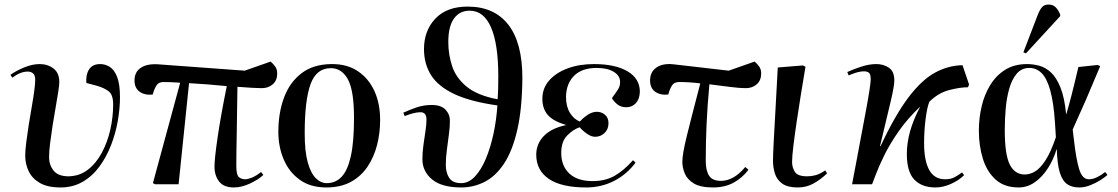

<svg xmlns="http://www.w3.org/2000/svg" viewBox="-20 -811 4919 845"><path d="M247 14Q189 14 155 -6Q121 -26 106 -58Q91 -90 91 -126Q91 -149 95.5 -184.5Q100 -220 106.5 -261.5Q113 -303 120 -342.5Q127 -382 131 -413Q135 -444 135 -459Q135 -480 125.5 -488Q116 -496 102 -496Q70 -496 34 -469L26 -482Q52 -500 87 -514.5Q122 -529 155 -529Q190 -529 215.5 -509.5Q241 -490 241 -450Q241 -437 236.5 -407.5Q232 -378 225 -339Q218 -300 211.5 -258.5Q205 -217 200.5 -180.5Q196 -144 196 -119Q196 -85 216 -60Q236 -35 282 -35Q330 -36 366.5 -64Q403 -92 428 -138.5Q453 -185 465.5 -240.5Q478 -296 478 -351Q478 -394 458.5 -409Q439 -424 408 -433L360 -446Q357 -482 372 -505.5Q387 -529 421 -529Q444 -529 464 -516Q484 -503 496 -471Q508 -439 508 -383Q508 -334 498.5 -279.5Q489 -225 469 -173Q449 -121 418 -78.5Q387 -36 344 -11Q301 14 247 14Z M1009 14Q965 14 944.5 -12Q924 -38 924 -78Q924 -112 937.5 -205Q951 -298 978 -432Q938 -436 895 -439.5Q852 -443 812 -445L766 0H663L653 -5L773 -447Q731 -450 701 -450Q686 -450 676.5 -443.5Q667 -437 657 -411L652 -395Q618 -391 595 -407Q572 -423 572 -457Q572 -494 599.5 -512.5Q627 -531 675 -528L1057 -500L1171 -540Q1182 -531 1191 -518.5Q1200 -506 1200 -488Q1200 -457 1180.5 -440Q1161 -423 1132 -423Q1118 -423 1090 -424.5Q1062 -426 1025 -429Q1024 -382 1023.5 -331Q1023 -280 1022 -231.5Q1021 -183 1020.5 -143.5Q1020 -104 1020 -80Q1020 -41 1031.5 -31.5Q1043 -22 1059 -22Q1070 -22 1088 -29Q1106 -36 1129 -54L1139 -41Q1118 -21 1080.5 -3.5Q1043 14 1009 14Z M1416 14Q1346 14 1299 -20Q1252 -54 1228.5 -109.5Q1205 -165 1205 -231Q1205 -314 1230 -381.5Q1255 -449 1307.5 -489Q1360 -529 1442 -529Q1509 -529 1556 -497Q1603 -465 1628 -410Q1653 -355 1653 -283Q1653 -226 1639.5 -173Q1626 -120 1597.5 -77.5Q1569 -35 1524 -10.5Q1479 14 1416 14ZM1418 -5Q1457 -5 1483.5 -33Q1510 -61 1524 -123.5Q1538 -186 1538 -292Q1538 -413 1511 -462Q1484 -511 1436 -511Q1372 -511 1346.5 -440Q1321 -369 1321 -225Q1321 -144 1334.5 -96Q1348 -48 1370 -26.5Q1392 -5 1418 -5Z M2010 14Q1924 14 1881.5 -21.5Q1839 -57 1839 -110Q1839 -140 1843.5 -172.5Q1848 -205 1852.5 -234.5Q1857 -264 1857 -285Q1857 -319 1827 -317Q1801 -316 1761 -300L1755 -315Q1781 -327 1812.5 -338Q1844 -349 1880 -349Q1922 -349 1941.5 -327.5Q1961 -306 1960 -277Q1960 -252 1955.5 -218.5Q1951 -185 1946.5 -150Q1942 -115 1942 -86Q1942 -51 1957 -28Q1972 -5 2010 -5Q2043 -5 2070.5 -34.5Q2098 -64 2118.5 -113Q2139 -162 2152 -223Q2165 -284 2169 -347Q2049 -364 1978.5 -397.5Q1908 -431 1877 -480.5Q1846 -530 1846 -595Q1846 -676 1896 -729Q1946 -782 2038 -782Q2155 -782 2217 -702.5Q2279 -623 2279 -468Q2278 -332 2256.5 -239Q2235 -146 2198 -90.5Q2161 -35 2112.5 -10.5Q2064 14 2010 14ZM2170 -374Q2172 -399 2172.5 -426Q2173 -453 2173 -475Q2173 -617 2141 -690.5Q2109 -764 2047 -764Q2003 -764 1978 -729.5Q1953 -695 1953 -626Q1953 -571 1970 -519.5Q1987 -468 2034 -429.5Q2081 -391 2170 -374Z M2560 14Q2450 14 2395 -24Q2340 -62 2340 -130Q2340 -177 2372.5 -211.5Q2405 -246 2469 -260V-262Q2414 -278 2390.5 -305.5Q2367 -333 2367 -376Q2367 -423 2397 -457Q2427 -491 2478 -510Q2529 -529 2594 -529Q2688 -529 2742 -497Q2796 -465 2796 -407Q2795 -375 2778.5 -357Q2762 -339 2736 -339Q2712 -339 2696.5 -352Q2681 -365 2673 -379Q2692 -405 2700.5 -418.5Q2709 -432 2709 -450Q2709 -478 2681 -495Q2653 -512 2606 -512Q2541 -512 2506.5 -477.5Q2472 -443 2471 -385Q2471 -342 2488.5 -314Q2506 -286 2532 -276Q2547 -293 2567 -306Q2587 -319 2607 -319Q2627 -319 2642.5 -306Q2658 -293 2658 -269Q2658 -242 2640.5 -225.5Q2623 -209 2599 -209Q2583 -209 2564.5 -221.5Q2546 -234 2531 -251Q2502 -241 2476 -214.5Q2450 -188 2450 -138Q2450 -81 2485.5 -47.5Q2521 -14 2588 -14Q2644 -14 2684.5 -37Q2725 -60 2766 -106L2777 -95Q2738 -43 2682 -14.5Q2626 14 2560 14Z M3118 14Q3062 14 3033 -4Q3004 -22 2993.5 -48Q2983 -74 2983 -99Q2983 -133 3003 -214Q3023 -295 3062 -444Q3014 -450 2970 -450Q2955 -450 2945.5 -443.5Q2936 -437 2926 -411L2921 -395Q2887 -391 2864 -407Q2841 -423 2841 -457Q2841 -494 2868.5 -513.5Q2896 -533 2944 -528L3187 -500L3301 -540Q3312 -531 3321 -518.5Q3330 -506 3330 -488Q3330 -457 3310.5 -440Q3291 -423 3262 -423Q3235 -423 3193 -428.5Q3151 -434 3102 -440Q3093 -342 3089.5 -261.5Q3086 -181 3086 -104Q3086 -61 3100.5 -38Q3115 -15 3153 -15Q3209 -15 3260 -76L3274 -64Q3247 -28 3208.5 -7Q3170 14 3118 14Z M3491 14Q3446 14 3422.5 -3Q3399 -20 3390.5 -47Q3382 -74 3382 -104Q3382 -126 3385 -185.5Q3388 -245 3393 -330Q3398 -415 3403 -514L3514 -523L3525 -517Q3516 -465 3506 -403Q3496 -341 3487 -280.5Q3478 -220 3472 -171.5Q3466 -123 3466 -97Q3466 -75 3478 -55Q3490 -35 3533 -35Q3551 -35 3569.5 -40Q3588 -45 3612 -61L3620 -48Q3592 -21 3560.5 -3.5Q3529 14 3491 14Z M4097 14Q4037 14 4004 -20.5Q3971 -55 3971 -133Q3971 -181 3985 -232Q3999 -283 4030 -342Q3974 -289 3935 -233Q3896 -177 3871.5 -127Q3847 -77 3834.5 -43Q3822 -9 3818 0H3730Q3738 -42 3748.5 -97.5Q3759 -153 3770 -212Q3781 -271 3791 -324Q3801 -377 3806.5 -413.5Q3812 -450 3812 -461Q3812 -484 3804.5 -490.5Q3797 -497 3783 -497Q3766 -497 3747 -491Q3728 -485 3715 -479L3709 -494Q3735 -506 3770 -517.5Q3805 -529 3837 -529Q3868 -529 3892 -513Q3916 -497 3916 -457Q3916 -433 3900.5 -367Q3885 -301 3853 -168L3855 -167Q3919 -304 3977.5 -381.5Q4036 -459 4094.5 -491Q4153 -523 4216 -524L4245 -439L4240 -427Q4205 -427 4157 -414.5Q4109 -402 4070 -363Q4060 -338 4053.5 -286.5Q4047 -235 4047 -181Q4047 -104 4069.5 -63Q4092 -22 4140 -22Q4165 -22 4182 -31.5Q4199 -41 4214 -52L4223 -40Q4200 -17 4165 -1.5Q4130 14 4097 14Z M4463 14Q4400 14 4361.5 -21Q4323 -56 4305.5 -113Q4288 -170 4288 -236Q4288 -290 4300 -342Q4312 -394 4338 -436.5Q4364 -479 4404 -504Q4444 -529 4500 -529Q4527 -529 4554.5 -521.5Q4582 -514 4606 -491.5Q4630 -469 4647.5 -425Q4665 -381 4672 -309H4673Q4687 -357 4696 -392.5Q4705 -428 4712 -457Q4719 -486 4726 -516L4810 -525L4822 -520Q4788 -438 4760 -373.5Q4732 -309 4701 -241L4707 -191Q4716 -111 4729.5 -66.5Q4743 -22 4772 -22Q4790 -22 4809 -31.5Q4828 -41 4844 -54L4854 -41Q4843 -31 4822.5 -18Q4802 -5 4777.5 4.5Q4753 14 4730 14Q4697 14 4676 -1Q4655 -16 4644 -52.5Q4633 -89 4631 -154H4630Q4617 -110 4592.5 -71.5Q4568 -33 4535 -9.5Q4502 14 4463 14ZM4490 -43Q4513 -43 4535.5 -56.5Q4558 -70 4581 -105Q4604 -140 4627 -207L4623 -271Q4617 -361 4602 -414Q4587 -467 4564 -489.5Q4541 -512 4510 -512Q4476 -512 4454.5 -486.5Q4433 -461 4421.5 -420Q4410 -379 4406 -331.5Q4402 -284 4402 -239Q4402 -131 4424 -87Q4446 -43 4490 -43ZM4495 -576 4484 -581 4547 -745Q4556 -768 4566 -779.5Q4576 -791 4595 -791Q4614 -791 4626 -779Q4638 -767 4646 -747V-740Z"/></svg>

Font: Literata 72pt Medium
Style: Italic
Weight: 500
Italic angle: -2°
Designer: Latin by Veronika Burian and Jose Scaglione. Greek by Irene Vlachou. Cyrillic by Vera Evstafieva
Foundry: TypeTogether
Version: Version 3.002